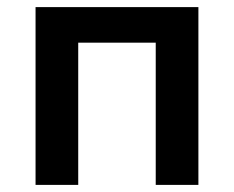

<svg xmlns="http://www.w3.org/2000/svg" viewBox="-20 -520 658 540"><path d="M80 -500H538V0H418V-400H200V0H80Z"/></svg>

Font: Moderustic Med
Style: Regular
Weight: 500
Designer: Tural Alisoy
Foundry: TAFT Foundry
Version: Version 2.110